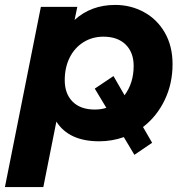

<svg xmlns="http://www.w3.org/2000/svg" viewBox="-37 -566 758 780"><path d="M544 -50 581 14 509 63 466 -9Q418 8 366 8Q243 8 192 -72L139 194H-17L129 -538H277L266 -485Q333 -546 431 -546Q494 -546 547.5 -517Q601 -488 632.5 -433.5Q664 -379 664 -305Q664 -226 632 -159.5Q600 -93 544 -50ZM395 -128 348 -206 424 -257 469 -179Q506 -229 506 -298Q506 -353 473.5 -385Q441 -417 383 -417Q338 -417 302 -394.5Q266 -372 246 -332Q226 -292 226 -240Q226 -185 258 -153Q290 -121 348 -121Q374 -121 395 -128Z"/></svg>

Font: Montserrat Alternates
Style: Bold Italic
Weight: 700
Italic angle: -11.3°
Designer: Julieta Ulanovsky
Foundry: Julieta Ulanovsky
Version: Version 7.200